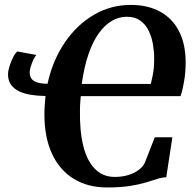

<svg xmlns="http://www.w3.org/2000/svg" viewBox="-20 -772 804 802"><path d="M427 11Q346 11 287.2 -25.5Q228.5 -62 197 -130.2Q165.5 -198.5 165.5 -294Q165.5 -313.5 166.8 -331.8Q168 -350 170 -371Q136 -371.5 107.5 -376.2Q79 -381 58 -391.5Q37 -402 25.2 -419.2Q13.5 -436.5 13.5 -461.5Q13.5 -476 20 -496.5Q26.5 -517 35.5 -534.2Q44.5 -551.5 52.5 -557L131.5 -542.5Q127 -537 120.2 -523.8Q113.5 -510.5 108.8 -495.5Q104 -480.5 104 -470Q104 -456.5 110 -445.8Q116 -435 132.2 -428.8Q148.5 -422.5 178.5 -422Q200 -520 250.5 -594.2Q301 -668.5 372 -710Q443 -751.5 526 -751.5Q597.5 -751.5 649 -723.2Q700.5 -695 728 -641.2Q755.5 -587.5 755.5 -511Q755.5 -470 748.8 -431Q742 -392 734 -370.5H317.5Q316.5 -361 315.8 -351.8Q315 -342.5 314.5 -332.5Q314 -322.5 314 -310.5Q312.5 -224 328 -162Q343.5 -100 376.5 -66.5Q409.5 -33 459 -33Q489.5 -33 514.8 -40.5Q540 -48 558 -61.2Q576 -74.5 584.5 -91L626.5 -198.5H700L674.5 -31.5Q656.5 -31 636.5 -24.5Q616.5 -18 589.2 -9.8Q562 -1.5 522.8 4.8Q483.5 11 427 11ZM610 -421.5Q614 -439 617.5 -455.2Q621 -471.5 622.5 -489.2Q624 -507 624 -528.5Q624 -557 618.8 -587.5Q613.5 -618 600.8 -644Q588 -670 565.8 -686Q543.5 -702 509.5 -702Q477 -702 447.5 -685Q418 -668 393 -633.5Q368 -599 349.8 -546.2Q331.5 -493.5 321.5 -421.5Z"/></svg>

Font: Merriweather 60pt
Style: Bold Italic
Weight: 700
Italic angle: -7.8°
Version: Version 2.101